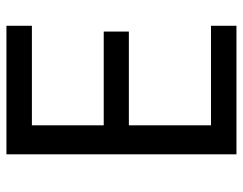

<svg xmlns="http://www.w3.org/2000/svg" viewBox="-99 -655 754 596"><g transform="rotate(-90 278.0 -357.0)"><path d="M496 0H97V-714H496V-635H187V-412H478V-334H187V-79H496Z"/></g></svg>

Font: Noto Sans Soyombo
Style: Regular
Weight: 400
Designer: Monotype Design Team
Foundry: Monotype Imaging Inc.
Version: Version 2.001; ttfautohint (v1.8.4.7-5d5b)